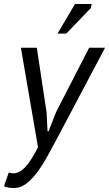

<svg xmlns="http://www.w3.org/2000/svg" viewBox="-40 -740 548 965"><path d="M194 -176 199 -80H204L242 -177L408 -500H488L252 -54Q226 -5 200.5 41.5Q175 88 148 124.5Q121 161 92 183Q63 205 32 205Q15 205 2.5 203Q-10 201 -20 196L4 127Q15 131 28 131Q57 131 86 101Q115 71 151 0L65 -500H145ZM337 -720H421L416 -699L293 -571H249Z"/></svg>

Font: PT Sans
Style: Italic
Weight: 400
Italic angle: -12°
Designer: A.Korolkova, O.Umpeleva, V.Yefimov
Foundry: ParaType Ltd
Version: Version 2.003W OFL